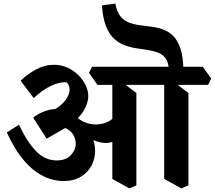

<svg xmlns="http://www.w3.org/2000/svg" viewBox="-20 -1011 1197 1070"><path d="M333 -2Q300 -2 262 -13Q224 -24 182.5 -52.5Q141 -81 99 -134.5Q57 -188 18 -273L86 -316Q130 -221 180.5 -169Q231 -117 295 -117Q348 -117 375 -146.5Q402 -176 402 -211Q402 -233 391 -255Q380 -277 356.5 -291Q333 -305 295 -303L382 -320L240 -238L165 -355Q187 -373 214 -385Q241 -397 269.5 -401.5Q298 -406 323 -401L359 -376Q415 -352 448 -317Q481 -282 495.5 -244Q510 -206 510 -170Q510 -127 490 -88.5Q470 -50 430.5 -26Q391 -2 333 -2ZM360 -318 229 -378Q276 -393 307 -416Q338 -439 353 -465Q368 -491 368 -513Q368 -525 363 -535.5Q358 -546 351 -552Q312 -556 262 -531.5Q212 -507 168 -464L95 -561Q131 -597 180 -623.5Q229 -650 281 -650Q320 -650 355 -634.5Q390 -619 416 -593Q442 -567 457 -536.5Q472 -506 472 -475Q472 -436 444.5 -391Q417 -346 360 -318ZM614 -224Q578 -206 524 -221.5Q470 -237 397 -296L406 -359Q434 -335 465.5 -325Q497 -315 527.5 -318Q558 -321 582.5 -333Q607 -345 619 -364ZM701 39 606 -14V-581L651 -560L740 -493V22ZM523 -538 476 -605 493 -639H820L868 -573L851 -538ZM991 39 895 -14V-581L941 -560L1030 -493V22ZM820 -538 773 -605 790 -639H1110L1157 -573L1140 -538ZM921 -622Q919 -663 903.5 -685Q888 -707 862.5 -717Q837 -727 805.5 -732Q774 -737 740 -742Q706 -747 674 -759Q642 -771 615 -796Q588 -821 570.5 -865.5Q553 -910 548 -981L623 -991Q631 -946 650.5 -921Q670 -896 698 -885.5Q726 -875 758.5 -870.5Q791 -866 824.5 -862Q858 -858 889.5 -846.5Q921 -835 945.5 -810.5Q970 -786 985.5 -740.5Q1001 -695 1002 -622Z"/></svg>

Font: Eczar SemiBold
Style: Regular
Weight: 600
Designer: Vaibhav Singh
Foundry: Rosetta Type Foundry
Version: Version 2.000